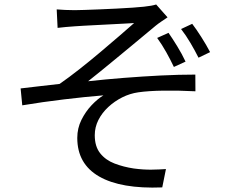

<svg xmlns="http://www.w3.org/2000/svg" viewBox="-20 -789 1040 852"><path d="M231.6 -747.3Q249.7 -745.9 269.1 -744.9Q288.5 -743.9 311.2 -743.9Q324.8 -743.9 354.2 -744.9Q383.5 -745.9 421.3 -747.4Q459.1 -748.9 498 -750.9Q537 -752.9 569.3 -755.1Q601.7 -757.3 618.8 -759.3Q636.5 -761.1 650.5 -763.7Q664.5 -766.3 673 -769.1L723.5 -712Q713.7 -705.4 697.3 -694.4Q680.9 -683.3 670.2 -674.4Q648 -656 618.4 -631.3Q588.9 -606.7 555.8 -579.3Q522.7 -552 489.4 -524.5Q456.1 -497 425.6 -472.2Q395.1 -447.3 371 -428.5Q447 -436.9 529.7 -443.4Q612.3 -449.9 693.5 -454Q774.7 -458 846.8 -458L847.2 -383.9Q773.8 -387.7 706.1 -386.8Q638.5 -385.9 593.3 -379.3Q556.6 -374 522.5 -357Q488.4 -339.9 460.5 -314.1Q432.6 -288.2 416.5 -256.3Q400.5 -224.4 400.5 -189.1Q400.5 -139 424.6 -108.8Q448.7 -78.5 488.3 -63.4Q528 -48.2 573.2 -41.4Q617.5 -35.5 653.5 -36.2Q689.6 -36.8 716.4 -38.8L700 42.6Q516.7 49.9 419.8 -5.9Q322.9 -61.7 322.9 -177.1Q322.9 -220 341.4 -257.1Q359.9 -294.2 386.6 -322.3Q413.3 -350.3 438.9 -365.9Q359.6 -359.5 264.2 -348Q168.8 -336.6 78.8 -321.6L71.5 -396.6Q112.1 -401.2 159.4 -406.9Q206.7 -412.6 244.5 -416.6Q285.4 -445 332.8 -482.3Q380.1 -519.5 426.7 -558.9Q473.2 -598.3 512.4 -632Q551.5 -665.7 575.1 -686.7Q561.9 -685.7 535.2 -684.4Q508.6 -683.1 476 -681.3Q443.4 -679.5 410.5 -677.9Q377.7 -676.3 351.7 -674.8Q325.7 -673.3 312.4 -672.3Q293.2 -671.3 272.6 -669.2Q252 -667.1 235.6 -665.3ZM727.8 -643.3Q745.6 -617.7 766.5 -583.7Q787.4 -549.7 803.4 -515.6L751.6 -491.9Q736 -524.7 717.5 -557.8Q699 -590.9 677.4 -620.7ZM832.9 -683.3Q850.7 -660.2 873.1 -625Q895.6 -589.8 912.3 -557.7L860.9 -533Q844.9 -565 825.1 -598.5Q805.3 -632.1 783.5 -660.2Z"/></svg>

Font: Noto Sans TC Thin
Style: Regular
Weight: 100
Designer: Ryoko NISHIZUKA 西塚涼子 (kana, bopomofo & ideographs); Paul D. Hunt (Latin, Greek & Cyrillic); Sandoll Communications 산돌커뮤니
Foundry: Adobe
Version: Version 2.004-H2;hotconv 1.0.118;makeotfexe 2.5.65603